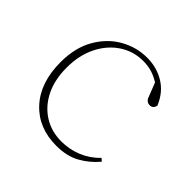

<svg xmlns="http://www.w3.org/2000/svg" viewBox="-132 -611 752 752"><g transform="rotate(45 244.0 -235.0)"><path d="M272 13Q172 13 112 -52.5Q52 -118 52 -231Q52 -311 84.5 -367.5Q117 -424 169 -453.5Q221 -483 280 -483Q333 -483 376 -457Q419 -431 441 -378Q436 -358 419 -358Q400 -358 393 -377L370 -436Q346 -451 324 -457Q302 -463 278 -463Q224 -463 180 -434Q136 -405 110 -353Q84 -301 84 -232Q84 -166 108 -117Q132 -68 175 -40.5Q218 -13 274 -13Q318 -13 358.5 -29.5Q399 -46 431 -79L442 -69Q412 -33 371 -10Q330 13 272 13Z"/></g></svg>

Font: Source Serif 4 ExtraLight
Style: Regular
Weight: 200
Designer: Frank Grießhammer
Foundry: Adobe
Version: Version 4.005;hotconv 1.1.0;makeotfexe 2.6.0